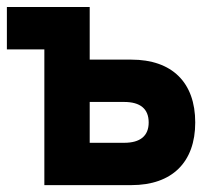

<svg xmlns="http://www.w3.org/2000/svg" viewBox="-20 -538 626 558"><path d="M108.9 0H361.8C480 0 547.4 -66.4 547.4 -182.1C547.4 -298.3 480 -364.7 361.8 -364.7H240.7V-517.6H0V-394.5H108.9ZM240.7 -123V-241.7H340.8C387.7 -241.7 412.1 -221.7 412.1 -182.1C412.1 -143.1 387.7 -123 340.8 -123Z"/></svg>

Font: Cascadia Mono NF
Style: Bold
Weight: 700
Monospace: yes
Designer: Aaron Bell
Foundry: Saja Typeworks
Version: Version 2404.023